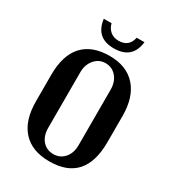

<svg xmlns="http://www.w3.org/2000/svg" viewBox="-173 -788 812 900"><g transform="rotate(30 233.0 -338.5)"><path d="M234 -555Q326 -555 376 -499Q426 -443 426 -341V-199Q426 15 234 15Q140 15 90 -40Q40 -95 40 -199V-341Q40 -447 89.5 -501Q139 -555 234 -555ZM234 -24Q270 -24 293 -50.5Q316 -77 316 -119V-420Q316 -462 293 -489Q270 -516 234 -516Q199 -516 175.5 -488.5Q152 -461 152 -420V-119Q152 -76 174.5 -50Q197 -24 234 -24ZM300 -692H342Q331 -595 231 -595Q134 -595 122 -692H164Q170 -667 188 -652Q206 -637 232 -637Q289 -637 300 -692Z"/></g></svg>

Font: Girassol
Style: Regular
Weight: 400
Width: 3
Designer: Liam Spradlin
Version: Version 1.004